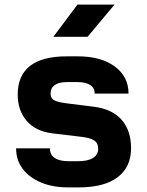

<svg xmlns="http://www.w3.org/2000/svg" viewBox="-20 -805 640 835"><path d="M277 10Q209 10 158 -11.5Q107 -33 78.5 -71Q50 -109 50 -160H197Q197 -132 218 -118Q239 -104 277 -104H321Q362 -104 384.5 -118Q407 -132 407 -158Q407 -183 389 -194.5Q371 -206 334 -210L208 -225Q135 -234 96 -279.5Q57 -325 57 -393Q57 -560 271 -560H318Q419 -560 479 -516Q539 -472 539 -398H392Q392 -422 372.5 -435Q353 -448 318 -448H271Q236 -448 218 -435Q200 -422 200 -399Q200 -376 217.5 -368Q235 -360 267 -356L387 -341Q468 -331 509 -284Q550 -237 550 -160Q550 -79 492 -34.5Q434 10 321 10ZM212 -645 317 -785H478L361 -645Z"/></svg>

Font: JetBrains Mono NL ExtraBold
Style: Regular
Weight: 800
Designer: Philipp Nurullin, Konstantin Bulenkov
Foundry: JetBrains
Version: Version 2.304; ttfautohint (v1.8.4.7-5d5b)